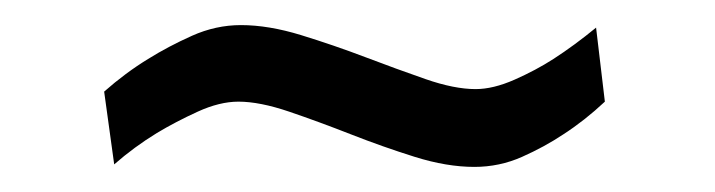

<svg xmlns="http://www.w3.org/2000/svg" viewBox="-20 -396 570 153"><path d="M462 -315Q446 -300 429 -289Q414 -279 396 -271Q378 -263 358 -263Q336 -263 310.5 -271Q285 -279 259.5 -289Q234 -299 210.5 -307Q187 -315 170 -315Q155 -315 137.5 -307Q120 -299 105 -290Q87 -279 71 -265L63 -323Q80 -338 98 -349Q114 -359 133 -367.5Q152 -376 172 -376Q194 -376 220 -368Q246 -360 271 -350.5Q296 -341 319 -333Q342 -325 359 -325Q373 -325 390 -332.5Q407 -340 421 -349Q438 -360 455 -374Z"/></svg>

Font: Panefresco 250wt
Style: Regular
Weight: 300
Version: Version 1.000